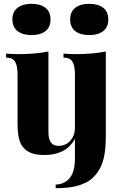

<svg xmlns="http://www.w3.org/2000/svg" viewBox="-20 -799 640 1007"><path d="M272 188V169Q317 168 345 135.5Q373 103 373 30V-71Q350 -28 309.5 -7Q269 14 213 14Q169 14 142.5 3Q116 -8 102 -26Q86 -44 79 -74.5Q72 -105 72 -155V-409Q72 -454 59 -475.5Q46 -497 12 -497V-518Q44 -515 74 -515Q120 -515 160 -518.5Q200 -522 234 -529V-107Q234 -84 239 -68Q244 -52 256 -43Q268 -34 288 -34Q312 -34 331 -46Q350 -58 361.5 -79.5Q373 -101 373 -128V-409Q373 -454 360 -475.5Q347 -497 313 -497V-518Q345 -515 375 -515Q421 -515 461 -518.5Q501 -522 535 -529V-87Q535 -30 528 11Q521 52 505.5 82Q490 112 464 136Q439 159 393 173.5Q347 188 272 188ZM145 -779Q192 -779 218.5 -758Q245 -737 245 -697Q245 -657 218.5 -636Q192 -615 145 -615Q99 -615 72 -636Q45 -657 45 -697Q45 -737 72 -758Q99 -779 145 -779ZM448 -779Q495 -779 521.5 -758Q548 -737 548 -697Q548 -657 521.5 -636Q495 -615 448 -615Q401 -615 374.5 -636Q348 -657 348 -697Q348 -737 374.5 -758Q401 -779 448 -779Z"/></svg>

Font: Playfair Display ExtraBold
Style: Regular
Weight: 800
Designer: Claus Eggers Sørensen
Foundry: Claus Eggers Sørensen
Version: Version 1.203